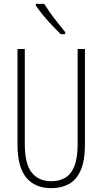

<svg xmlns="http://www.w3.org/2000/svg" viewBox="-20 -969 533 999"><path d="M422 -218Q422 -132 399.5 -82Q377 -32 337.5 -11Q298 10 247 10Q162 10 116.5 -45Q71 -100 71 -218V-714H109V-221Q109 -115 145.5 -70.5Q182 -26 247 -26Q288 -26 319 -44Q350 -62 367 -104.5Q384 -147 384 -221V-714H422ZM210 -949Q235 -909 263.5 -872Q292 -835 319 -802V-791H296Q277 -810 252.5 -835.5Q228 -861 205 -889Q182 -917 166 -941V-949Z"/></svg>

Font: Noto Sans Khmer UI ExtraCondensed ExtraLight
Style: Regular
Weight: 200
Width: 2
Designer: Danh Hong and the Monotype Design Team
Foundry: Monotype Imaging Inc.
Version: Version 2.002; ttfautohint (v1.8.4.7-5d5b)